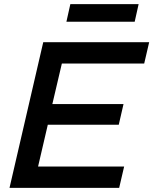

<svg xmlns="http://www.w3.org/2000/svg" viewBox="-20 -908 741 928"><path d="M320 -888H650L631 -803H301ZM556 0H26L189 -704H701L677 -601H279L233 -405H577L554 -305H211L164 -103H580Z"/></svg>

Font: CBA Beacon Sans Bold
Style: Italic
Weight: 700
Italic angle: -13°
Designer: Wei Huang
Foundry: Wei Huang
Version: Version 1.002